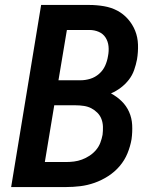

<svg xmlns="http://www.w3.org/2000/svg" viewBox="-20 -755 640 775"><path d="M25 0 146 -735H340Q370 -735 399.5 -730Q429 -725 453.5 -712Q478 -699 496.5 -678Q515 -657 525.5 -631Q536 -605 537 -575Q538 -545 533 -515Q529 -494 521.5 -472.5Q514 -451 500 -433Q486 -415 467.5 -401Q449 -387 428 -378Q452 -365 471 -346.5Q490 -328 501 -303.5Q512 -279 513.5 -250.5Q515 -222 511 -193Q506 -164 494.5 -136Q483 -108 463 -84.5Q443 -61 416.5 -44Q390 -27 361.5 -17Q333 -7 304 -3.5Q275 0 247 0ZM216 -431H305Q325 -431 344.5 -437Q364 -443 380 -457Q396 -471 404.5 -490Q413 -509 416 -529Q420 -549 418 -568.5Q416 -588 406 -603.5Q396 -619 378.5 -626.5Q361 -634 341 -634H250ZM161 -101H246Q262 -101 278.5 -103Q295 -105 311 -111Q327 -117 341.5 -126.5Q356 -136 367.5 -149.5Q379 -163 385 -179Q391 -195 394 -211Q396 -227 395.5 -243.5Q395 -260 389.5 -274.5Q384 -289 373 -300Q362 -311 348.5 -318Q335 -325 318.5 -327.5Q302 -330 285 -330H199Z"/></svg>

Font: Iosevka Extended Oblique
Style: Bold
Weight: 700
Width: 7
Italic angle: -9°
Monospace: yes
Designer: Belleve Invis
Foundry: Belleve Invis
Version: Version 32.5.0; ttfautohint (v1.8.4)